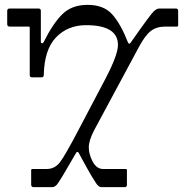

<svg xmlns="http://www.w3.org/2000/svg" viewBox="-20 -774 767 794"><path d="M342.3 -753.9Q408.7 -753.9 443.8 -714.8Q479 -675.8 509.8 -597.2Q514.6 -589.4 520 -597.2Q603 -715.8 616.2 -727.5Q629.4 -739.3 640.1 -738.8H707Q716.8 -738.8 716.8 -729V-668.9Q716.8 -664.1 711.9 -664.1H664.1Q627.9 -664.1 604.5 -646.5Q581.1 -628.9 555.2 -581.1L369.1 -234.9Q347.2 -192.9 347.2 -164.6Q347.2 -136.2 363.3 -105.5Q379.9 -75.2 405.8 -75.2H500Q504.9 -75.2 504.9 -69.8V-9.8Q504.9 0 495.1 0H399.9Q388.7 0 378.9 -14.2Q359.9 -42 338.9 -80.6Q318.4 -119.1 305.2 -142.1Q300.3 -149.9 294.9 -142.1Q224.6 -19.5 214.8 -9.8Q205.1 0 195.8 0H119.1Q109.4 0 108.9 -9.8V-69.8Q108.9 -74.7 113.8 -75.2H173.8Q206.1 -75.2 227.5 -102.5Q249 -129.9 308.1 -243.2L416 -448.2Q467.8 -547.4 467.8 -587.9Q467.8 -669.9 335.9 -669.9Q259.8 -669.9 211.4 -619.1Q163.1 -568.4 161.1 -463.9Q161.1 -454.1 150.9 -454.1H111.8Q103 -454.1 103 -463.9V-659.2Q103 -664.1 98.1 -664.1H20Q10.3 -664.1 9.8 -673.8V-729Q9.8 -738.8 20 -738.8H139.2Q148.9 -738.8 148.9 -729V-600.1Q148.9 -596.2 152.8 -595.2Q156.7 -594.2 160.2 -599.1Q198.2 -675.8 237.3 -714.8Q276.4 -753.9 342.3 -753.9Z"/></svg>

Font: BrevierViennese-Regular
Style: Regular
Weight: 400
Designer: Johannes Lang & Ellmer Stefan
Foundry: Johannes Lang & Ellmer Stefan
Version: Version 1.001;PS 001.001;hotconv 1.0.70;makeotf.lib2.5.58329